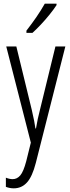

<svg xmlns="http://www.w3.org/2000/svg" viewBox="-20 -785 383 1046"><path d="M14 -532H69L153 -187Q162 -148 166 -127Q170 -106 173 -85H176Q181 -114 186 -138Q191 -162 198 -188L282 -532H336L175 103Q156 177 127 209Q98 241 55 241Q44 241 33.5 239Q23 237 12 233V183Q32 191 49 191Q73 191 90.5 170.5Q108 150 123 93L148 -8ZM288 -757Q273 -734 250 -705.5Q227 -677 202 -650.5Q177 -624 157 -606H124V-618Q155 -658 179 -693Q203 -728 224 -765H288Z"/></svg>

Font: Noto Sans Hebrew ExtraCondensed Light
Style: Regular
Weight: 300
Width: 2
Designer: Monotype Design Team
Foundry: Monotype Imaging Inc.
Version: Version 2.004; ttfautohint (v1.8.4.7-5d5b)